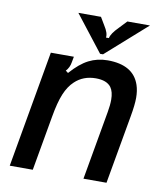

<svg xmlns="http://www.w3.org/2000/svg" viewBox="-85 -833 768 903"><g transform="rotate(10 299.0 -382.0)"><path d="M23 0 121 -557H231L226 -530Q222 -504 205 -486L217 -477Q260 -526 301 -547Q342 -568 391 -568Q514 -568 544 -478Q553 -451 553 -417Q553 -384 543 -328L485 0H375L433 -329Q439 -362 439 -388Q439 -426 424 -447Q403 -475 351 -475Q291 -475 251 -437Q225 -413 208 -372Q191 -331 179 -261L133 0ZM350 -592 216 -764H324L346 -727Q368 -693 364 -672H378Q382 -694 415 -727L450 -764H558L364 -592Z"/></g></svg>

Font: Open Sauce Sans Medium Italic
Style: Regular
Weight: 500
Italic angle: -10°
Designer: Alfredo Marco Pradil
Foundry: Creative Sauce Fz LLC
Version: Version 1.477